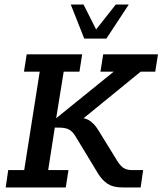

<svg xmlns="http://www.w3.org/2000/svg" viewBox="-20 -821 712 841"><path d="M5 0 16 -76H86L154 -507H85L97 -583H340L328 -507H259L226 -303L478 -507H420L432 -583H672L660 -507H596L346 -303Q362 -300 375 -291Q396 -276 413 -247L495 -114Q507 -95 521 -85.5Q535 -76 558 -76H607L596 0H515Q476 0 452 -15.5Q428 -31 410 -60L310 -225Q298 -245 282.5 -253.5Q267 -262 238 -262H220L191 -76H280L268 0ZM349 -652 290 -801H346L401 -692L487 -801H544L446 -652Z"/></svg>

Font: Rokkitt SemiBold Medium
Style: Italic
Weight: 500
Italic angle: -9°
Version: Version 3.103